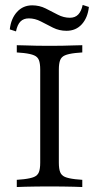

<svg xmlns="http://www.w3.org/2000/svg" viewBox="-20 -753 399 773"><path d="M171 -2.4Q147.6 -2.4 124.6 -2Q101.6 -1.6 81.5 -1.2Q61.3 -0.8 47.6 0V-29L75.8 -31.5Q103.2 -34.7 117.3 -40.7Q131.5 -46.8 136.7 -60.1Q141.9 -73.4 141.9 -98.4V-472.6Q141.9 -497.6 136.7 -510.9Q131.5 -524.2 117.3 -530.2Q103.2 -536.3 75.8 -539.5L47.6 -541.9V-571Q61.3 -571 81.5 -570.2Q101.6 -569.4 124.6 -569Q147.6 -568.5 171 -568.5H179.8H187.9Q211.3 -568.5 234.3 -569Q257.3 -569.4 277.4 -570.2Q297.6 -571 311.3 -571V-541.9L283.1 -539.5Q255.6 -536.3 241.5 -530.2Q227.4 -524.2 222.2 -510.9Q216.9 -497.6 216.9 -472.6V-98.4Q216.9 -73.4 222.2 -60.1Q227.4 -46.8 241.5 -40.7Q255.6 -34.7 283.1 -31.5L311.3 -29V0Q297.6 -0.8 277.4 -1.2Q257.3 -1.6 234.3 -2Q211.3 -2.4 187.9 -2.4H179.8ZM247.6 -629Q218.5 -629 193.5 -641.5Q168.5 -654 144.8 -666.5Q121 -679 96 -679Q75 -679 62.5 -666.5Q50 -654 44.4 -626.6L19.4 -634.7Q24.2 -678.2 48.4 -704.8Q72.6 -731.5 109.7 -731.5Q138.7 -731.5 163.7 -719Q188.7 -706.5 212.5 -694Q236.3 -681.5 261.3 -681.5Q282.3 -681.5 294.8 -694.4Q307.3 -707.3 312.9 -733.1L337.9 -725Q333.1 -681.5 309.3 -655.2Q285.5 -629 247.6 -629Z"/></svg>

Font: Playfair 5pt SemiExpanded Light Light
Style: Regular
Weight: 300
Version: Version 2.203